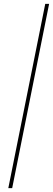

<svg xmlns="http://www.w3.org/2000/svg" viewBox="-20 -844 274 993"><path d="M43 129H23L214 -824H234Z"/></svg>

Font: Argentum Sans Thin
Style: Italic
Weight: 100
Italic angle: -11°
Designer: Julieta Ulanovsky (font), Cristiano Sobral (main changes and remaster)
Foundry: Julieta Ulanovsky (font), Cristiano Sobral (main changes and remaster)
Version: Version 2.007;June 15, 2022;FontCreator 14.0.0.2814 64-bit; 